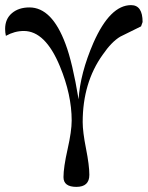

<svg xmlns="http://www.w3.org/2000/svg" viewBox="-20 -493 578 750"><path d="M537 -407 531 -390 450 -350Q416 -330 381 -279Q303 -170 303 -16Q303 22 316 87.5Q329 153 329 190Q329 237 278.5 237Q228 237 228 199Q228 161 244 90Q260 19 260 -22Q260 -123 214 -234Q157 -372 73 -372Q37 -372 3 -353Q0 -366 0 -380Q0 -419 26.5 -441.5Q53 -464 95 -464Q183 -464 236 -321Q263 -250 287 -105Q293 -206 345 -326Q410 -473 492 -473Q537 -473 537 -407Z"/></svg>

Font: GFS Didot
Style: Regular
Weight: 400
Designer: Takis Katsoulidis and George D. Matthiopoulos
Foundry: Takis Katsoulidis and George D. Matthiopoulos
Version: Version 1.0